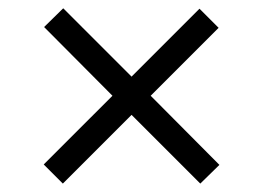

<svg xmlns="http://www.w3.org/2000/svg" viewBox="-20 -601 631 461"><path d="M85.9 -536.1 131.8 -581.1 295.9 -417 459 -580.1 504.9 -534.2 341.8 -371.1 506.8 -205.1 460.9 -160.2 295.9 -325.2 130.9 -160.2 85 -206.1 250 -371.1Z"/></svg>

Font: SVN-Poppins Light
Style: Regular
Weight: 300
Designer: Ninad Kale (Devanagari), Jonny Pinhorn (Latin)
Foundry: Indian Type Foundry
Version: Version 3.002 2017